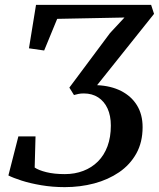

<svg xmlns="http://www.w3.org/2000/svg" viewBox="-20 -763 653 789"><path d="M246 6Q195.5 6 149.8 -1.8Q104 -9.5 69 -20.8Q34 -32 14.5 -42L55.5 -202.5H126L122.5 -74.5Q138.5 -63.5 170.5 -55.5Q202.5 -47.5 246.5 -47.5Q287.5 -47.5 322.2 -60.8Q357 -74 382.5 -99.5Q408 -125 421.8 -162.2Q435.5 -199.5 435.5 -247Q435.5 -287.5 422 -317Q408.5 -346.5 383.5 -362.8Q358.5 -379 324.5 -379Q312 -379 302.2 -377Q292.5 -375 284 -372.5L265 -403L432 -627L491.5 -691L215 -685.5L161.5 -555.5L99 -564.5L128 -743H601L613 -706L379 -413Q436 -410.5 478 -389Q520 -367.5 543 -330Q566 -292.5 566 -240.5Q566 -178.5 540.2 -132.2Q514.5 -86 469.5 -55.2Q424.5 -24.5 367 -9.2Q309.5 6 246 6Z"/></svg>

Font: Merriweather Medium
Style: Italic
Weight: 500
Italic angle: -7.8°
Version: Version 2.101